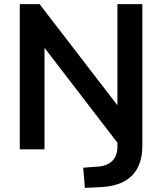

<svg xmlns="http://www.w3.org/2000/svg" viewBox="-20 -725 787 932"><path d="M671 -705V-18Q671 75 622 126Q573 177 474 183L392 187L384 89L453 84Q500 81 525 56Q550 31 550 -13V-32L196 -493V0H76V-705H172L550 -214V-705Z"/></svg>

Font: wassup Sans
Style: Bold
Weight: 700
Version: Version 2.001